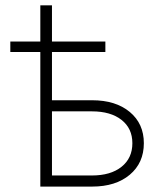

<svg xmlns="http://www.w3.org/2000/svg" viewBox="-20 -689 584 709"><path d="M18.1 -497.1V-535.6H128.9V-669.4H171.9V-535.6H369.1V-497.1H171.9V-318.8H320.3Q407.2 -318.8 459.2 -275.6Q511.2 -232.4 511.2 -160.2Q511.2 -87.4 459.2 -43.7Q407.2 0 320.3 0H128.9V-497.1ZM171.9 -277.8V-41H319.3Q388.7 -41 428.7 -73Q468.8 -105 468.8 -160.2Q468.8 -214.8 428.7 -246.3Q388.7 -277.8 319.3 -277.8Z"/></svg>

Font: Inter Display Extra Light
Style: Regular
Weight: 200
Designer: Rasmus Andersson
Foundry: rsms
Version: Version 4.000;git-4fc901f